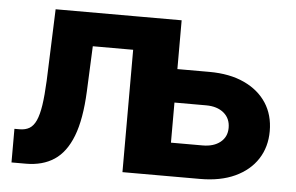

<svg xmlns="http://www.w3.org/2000/svg" viewBox="-43 -602 1024 664"><g transform="rotate(5 468.5 -270.5)"><path d="M18.6 0V-116.7H36.6Q56.6 -116.7 70.6 -125Q84.5 -133.3 93.5 -153.1Q102.5 -172.9 107.7 -206.8Q112.8 -240.7 115.2 -292L124.5 -541H549.8V0H403.8V-424.8H263.7L256.8 -267.1Q252.4 -170.4 229.7 -111.8Q207 -53.2 166.7 -26.6Q126.5 0 68.4 0ZM511.2 -371.6H672.9Q743.7 -371.6 794.2 -348.1Q844.7 -324.7 871.8 -283.2Q898.9 -241.7 898.9 -185.5Q898.9 -130.4 871.8 -88.6Q844.7 -46.9 794.2 -23.4Q743.7 0 672.9 0H416V-541H562V-116.2H671.9Q710.4 -116.2 733.4 -134.8Q756.3 -153.3 756.3 -184.6Q756.3 -217.3 733.4 -236.3Q710.4 -255.4 671.9 -255.4H511.2Z"/></g></svg>

Font: Inter 17pt
Style: Bold
Weight: 700
Version: Version 4.001;git-66647c0bb